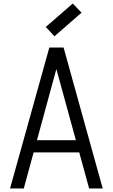

<svg xmlns="http://www.w3.org/2000/svg" viewBox="-20 -1070 640 1090"><path d="M37 0 260 -800H341L563 0H486L300 -678L115 0ZM134 -205 152 -274H448L466 -205ZM289 -864 240 -917 393 -1050 443 -998Z"/></svg>

Font: Victor Mono Thin
Style: Regular
Weight: 400
Monospace: yes
Version: Version 1.561;gftools[0.9.30]